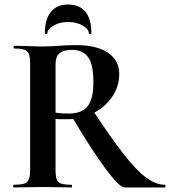

<svg xmlns="http://www.w3.org/2000/svg" viewBox="-20 -827 750 847"><path d="M295 -316 387 -344Q470 -218 525.5 -147Q581 -76 624 -44Q667 -12 708 -12Q710 -12 710 -6Q710 0 708 0H530Q507 0 445 -83.5Q383 -167 295 -316ZM506 -501Q506 -444 473.5 -398Q441 -352 389 -326.5Q337 -301 280 -301Q241 -301 225 -302V-81Q225 -50 230 -36Q235 -22 249.5 -17Q264 -12 296 -12Q298 -12 298 -6Q298 0 296 0Q263 0 244 -1L168 -2L95 -1Q75 0 41 0Q38 0 38 -6Q38 -12 41 -12Q73 -12 87.5 -17Q102 -22 107.5 -36.5Q113 -51 113 -81V-544Q113 -574 108 -588Q103 -602 88 -607.5Q73 -613 42 -613Q40 -613 40 -619Q40 -625 42 -625L95 -624Q141 -622 168 -622Q202 -622 239 -625Q252 -626 271.5 -627Q291 -628 315 -628Q406 -628 456 -594.5Q506 -561 506 -501ZM299 -607Q259 -607 242 -592Q225 -577 225 -542V-330Q249 -326 283 -326Q341 -326 366.5 -358.5Q392 -391 392 -463Q392 -545 368 -576Q344 -607 299 -607ZM178 -681Q178 -742 204.5 -774.5Q231 -807 281 -807Q331 -807 357 -775Q383 -743 383 -681Q383 -677 377.5 -677Q372 -677 372 -680Q372 -698 345 -714Q318 -730 281 -730Q243 -730 216 -714Q189 -698 189 -680Q189 -677 183.5 -677Q178 -677 178 -681Z"/></svg>

Font: Cormorant Infant
Style: Bold
Weight: 700
Designer: Christian Thalmann (Catharsis Fonts)
Foundry: Catharsis Fonts
Version: Version 4.000